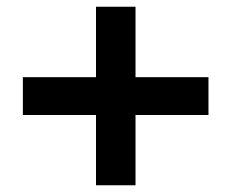

<svg xmlns="http://www.w3.org/2000/svg" viewBox="-20 -620 688 571"><path d="M265.5 -69V-278H48V-390.5H265.5V-600H383V-390.5H600V-278H383V-69Z"/></svg>

Font: Geologica Thin Roman
Style: Bold
Weight: 700
Version: Version 1.010;gftools[0.9.28]